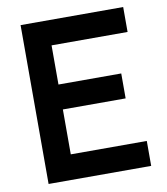

<svg xmlns="http://www.w3.org/2000/svg" viewBox="-81 -788 747 857"><g transform="rotate(-10 292.5 -360.0)"><path d="M190.5 -113V-316.5H475V-429.5H190.5V-607H535V-720H70V0H535V-113Z"/></g></svg>

Font: Hauora
Style: Bold
Weight: 700
Designer: Wayne Shih
Foundry: WCYS
Version: Version 1.001;hotconv 1.0.109;makeotfexe 2.5.65596